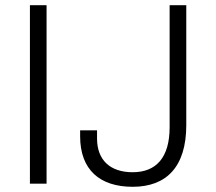

<svg xmlns="http://www.w3.org/2000/svg" viewBox="-20 -706 831 738"><path d="M95 0H159V-686H95ZM490 12C619 12 696 -64 696 -225V-686H632V-217C632 -100 580 -44 490 -44C404 -44 353 -90 353 -174V-205H288V-182C288 -54 363 12 490 12Z"/></svg>

Font: Archivo ExtraLight
Style: Regular
Weight: 200
Designer: Hector Gatti
Foundry: Omnibus-Type
Version: Version 2.001